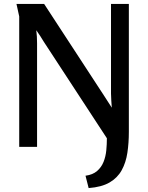

<svg xmlns="http://www.w3.org/2000/svg" viewBox="-20 -749 754 979"><path d="M64 -729H205L510 -262Q520 -247 530 -231Q540 -215 550 -200Q549 -218 547.5 -236Q546 -254 546 -272V-729H637V-77Q637 -20 629.5 30Q622 80 600.5 119Q579 158 538.5 181.5Q498 205 432 210L416 147Q453 142 475 123Q497 104 508 76.5Q519 49 522 17.5Q525 -14 525 -44L204 -535Q195 -550 185 -565.5Q175 -581 165 -595Q167 -579 168 -562.5Q169 -546 169 -529V0H78V-665Z"/></svg>

Font: Rosario Light SemiBold
Style: Regular
Weight: 600
Version: Version 1.101; ttfautohint (v1.8.1.43-b0c9)